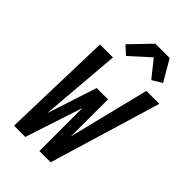

<svg xmlns="http://www.w3.org/2000/svg" viewBox="-284 -1088 1194 1194"><g transform="rotate(45 313.0 -491.0)"><path d="M83 0 104 -735H218L174 -202L281 -529H381L380 -202L512 -735H626L405 0H306V-378L182 0ZM269 -799 215 -848 344 -982H470L551 -843L486 -804L397 -915Z"/></g></svg>

Font: Iosevka Extended
Style: Bold Italic
Weight: 700
Width: 7
Italic angle: -9°
Monospace: yes
Designer: Belleve Invis
Foundry: Belleve Invis
Version: Version 32.5.0; ttfautohint (v1.8.4)